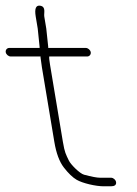

<svg xmlns="http://www.w3.org/2000/svg" viewBox="-58 -651 479 673"><path d="M348.8 -13C347.5 -20.9 339.3 -28 331.3 -28H320.3H292.9C281.9 -28 263.2 -31.5 236.7 -38.6C221.3 -42.7 189.8 -74.5 183.3 -88.3C172.8 -110.5 168.8 -115.6 162.4 -154L117.4 -424C114.8 -439.3 113.9 -449 114.6 -453H247.6C255.5 -453 261.4 -460.1 260.1 -468C258.7 -475.9 250.5 -483 242.6 -483H110.6C111.1 -483.7 111.3 -484.7 111.1 -486L104.2 -551L97.2 -593C95.2 -605.5 104.2 -627.5 82.9 -631C67.8 -633.4 62.6 -620.8 67.2 -593L74.2 -551L80.7 -488C81.2 -485.3 81.1 -483.7 80.6 -483H-25.4C-33.4 -483 -39.3 -475.9 -37.9 -468C-36.6 -460.1 -28.4 -453 -20.4 -453H84.6C84 -452.3 83.8 -451.5 84 -450.5L88.9 -415L132.4 -154C139 -114 150.3 -83.8 166.1 -63.5C182 -43.1 196.8 -28.9 210.7 -20.8C231.1 -8.8 277.5 2 305.1 2H331.1C343.2 2 350.6 -2.6 348.8 -13Z"/></svg>

Font: MewTooHand
Style: CondLta
Weight: 400
Designer: Mew Too, Robert Jablonski
Version: Version 0.77